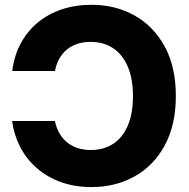

<svg xmlns="http://www.w3.org/2000/svg" viewBox="-20 -758 775 789"><path d="M356 10.7Q285.6 10.7 228.8 -10.3Q171.9 -31.2 129.6 -68.6Q87.4 -106 62.3 -155.3Q37.1 -204.6 29.8 -260.7H205.6Q211.4 -232.9 223.9 -210.9Q236.3 -189 255.4 -173.3Q274.4 -157.7 298.8 -149.7Q323.2 -141.6 352.5 -141.6Q407.2 -141.6 446 -167.5Q484.9 -193.4 505.6 -242.9Q526.4 -292.5 526.4 -363.3Q526.4 -433.1 505.6 -482.9Q484.9 -532.7 445.8 -559.3Q406.7 -585.9 352.1 -585.9Q322.8 -585.9 298.1 -577.9Q273.4 -569.8 254.6 -554.2Q235.8 -538.6 223.4 -516.4Q210.9 -494.1 206.1 -466.3H30.3Q38.1 -529.3 65.2 -579.6Q92.3 -629.9 135 -665.3Q177.7 -700.7 233.9 -719.5Q290 -738.3 356 -738.3Q454.6 -738.3 533 -694.3Q611.3 -650.4 657 -566.7Q702.6 -482.9 702.6 -363.3Q702.6 -244.6 657.2 -160.9Q611.8 -77.1 533.4 -33.2Q455.1 10.7 356 10.7Z"/></svg>

Font: Inter 24pt ExtraBold
Style: Regular
Weight: 800
Designer: Rasmus Andersson
Foundry: rsms
Version: Version 4.001;git-66647c0bb